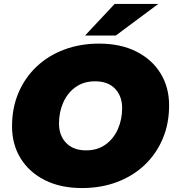

<svg xmlns="http://www.w3.org/2000/svg" viewBox="-20 -937 888 973"><path d="M396 16Q287 16 207.5 -24Q128 -64 84.5 -134.5Q41 -205 41 -297Q41 -390 73.5 -466.5Q106 -543 165 -599Q224 -655 305 -685.5Q386 -716 482 -716Q591 -716 670.5 -676Q750 -636 793.5 -565.5Q837 -495 837 -403Q837 -310 804.5 -233.5Q772 -157 713 -101Q654 -45 573 -14.5Q492 16 396 16ZM416 -175Q474 -175 515 -204.5Q556 -234 577.5 -283Q599 -332 599 -389Q599 -450 563 -487.5Q527 -525 462 -525Q404 -525 363 -495.5Q322 -466 300.5 -417.5Q279 -369 279 -311Q279 -250 315.5 -212.5Q352 -175 416 -175ZM411 -757 561 -917H782L567 -757Z"/></svg>

Font: Montserrat Black
Style: Italic
Weight: 900
Italic angle: -11.3°
Designer: Julieta Ulanovsky
Foundry: Julieta Ulanovsky
Version: Version 9.000; ttfautohint (v1.8.4.7-5d5b)